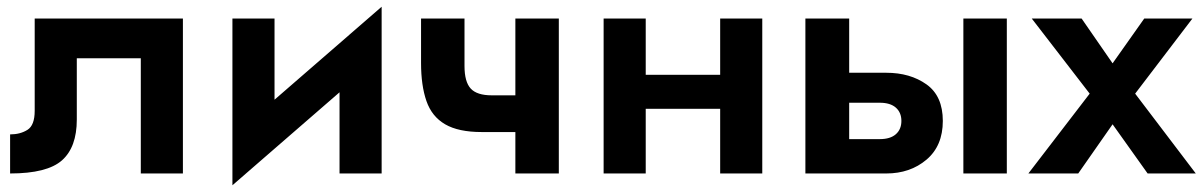

<svg xmlns="http://www.w3.org/2000/svg" viewBox="-20 -515 3570 570"><path d="M523 -460V0H398V-342H208V-160Q208 -78 164 -39Q120 0 10 0V-116Q40 -116 61.5 -129.5Q83 -143 83 -186V-460Z M795 -460V-219L1113 -495V0H988V-241L670 35V-460Z M1359 -460V-319Q1359 -272 1377.5 -252Q1396 -232 1440 -232H1510V-460H1639V0H1510V-123H1410Q1341 -123 1301.5 -146Q1262 -169 1246 -215Q1230 -261 1230 -328V-460Z M1772 -460H1897V-293H2118V-460H2243V0H2118V-192H1897V0H1772Z M2840 -460H2969V0H2840ZM2371 -460H2501V-299H2611Q2682 -299 2730.5 -264.5Q2779 -230 2779 -156Q2779 -82 2730.5 -41Q2682 0 2611 0H2371ZM2592 -210H2501V-102H2592Q2623 -102 2639.5 -116.5Q2656 -131 2656 -156Q2656 -181 2639.5 -195.5Q2623 -210 2592 -210Z M3377 -460H3520L3350 -237L3530 0H3387L3283 -146L3181 0H3033L3215 -237L3043 -460H3191L3283 -327Z"/></svg>

Font: Von Semi
Style: Regular
Weight: 600
Version: Version 4.000; ttfautohint (v1.8.4.7-5d5b)